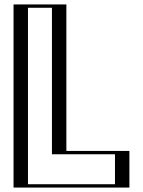

<svg xmlns="http://www.w3.org/2000/svg" viewBox="-20 -845 644 865"><path d="M254 -825V-165H538V0H66V-825ZM239 -810V-150H523V-15H81V-810ZM239 -810H81V-15H523V-150H239ZM254 -825H66V0H538V-165H254ZM214 -810V-150H498V-15H106V-810ZM279 -825H41V0H563V-165H279Z"/></svg>

Font: Hussar Outliner
Style: Regular
Weight: 700
Foundry: Cannot Into Space Fonts
Version: Version 0.92